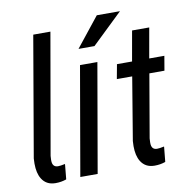

<svg xmlns="http://www.w3.org/2000/svg" viewBox="-83 -831 900 920"><g transform="rotate(-10 366.5 -371.0)"><path d="M131.8 -710.9H215.3L112.8 -124.5L111.8 -106.4Q111.8 -104 111.8 -102.1Q111.8 -69.8 138.7 -69.3Q139.2 -69.3 139.6 -69.3Q151.4 -69.3 171.4 -73.7L173.8 -74.2V-71.8L167 -1.5L166.5 -0.5L165.5 0Q141.6 8.3 115.2 8.3Q113.8 8.3 112.3 8.3Q68.8 7.8 47.4 -26.9Q30.3 -54.7 30.3 -101.1Q30.3 -112.8 31.2 -125.5V-126Z M319.8 0H235.4L327.1 -528.3H411.6ZM447.8 -749.5H560.5L411.1 -606H333.5Z M647.5 -431.6 594.7 -124.5 593.8 -106.4Q593.8 -104.5 593.8 -102.1Q593.8 -69.8 620.6 -69.3Q621.1 -69.3 621.6 -69.3Q633.3 -69.3 653.3 -73.7L655.8 -74.2V-71.8L648.9 -1.5L648.4 -0.5L647.5 0Q623.5 8.3 597.2 8.3Q595.7 8.3 594.2 8.3Q550.8 7.8 529.3 -26.9Q512.2 -54.7 512.2 -101.1Q512.2 -112.8 513.2 -125.5V-126L564 -431.6H491.7H489.3L489.7 -434.1L502 -500.5V-502H503.4H575.7L601.6 -648.4H685.1L659.2 -502H731H732.9L732.4 -499.5L721.2 -433.6L720.7 -431.6H719.2Z"/></g></svg>

Font: MAUL Condensed Italic
Style: Condenced Regular Italic
Weight: 400
Italic angle: -12°
Designer: MAUL
Version: Version 1.0; 2020; ttfautohint (v1.8.3)